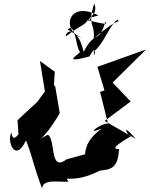

<svg xmlns="http://www.w3.org/2000/svg" viewBox="-20 -1009 846 1086"><path d="M357 -108C258 -32 297 -218 251 -247C157 -201 211 -185 318 -369L292 -522L285 -526L290 -603L206 -664L234 -492L192 -434L79 -329L86 -229C130 -336 52 -165 46 -259C15 -217 65 -81 127 -215C165 -120 166 -82 218 57C222 -1 320 24 368 18C335 -22 391 35 545 -44C596 -50 649 -49 653 -166C586 -164 700 -225 728 -243C713 -213 649 -339 747 -224L572 -325L719 -435L617 -542L806 -729L531 -631L571 -498L546 -489L597 -286C624 -362 424 -227 557 -283C450 -207 466 -139 460 -136ZM363 -842C407 -885 409 -739 431 -718C449 -712 306 -641 486 -690C537 -785 509 -648 511 -719C566 -757 596 -864 646 -899C656 -871 666 -927 510 -790C519 -885 471 -856 513 -989C545 -919 437 -893 537 -922C359 -1011 329 -833 440 -796ZM482 -890C419 -916 616 -850 576 -886C538 -756 521 -845 453 -716C416 -874 345 -831 354 -804C462 -888 441 -840 524 -952Z"/></svg>

Font: Asimov Silicon
Style: Regular
Weight: 400
Designer: Google
Version: Version 2.000980; 2014